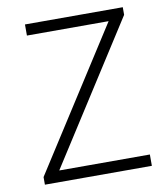

<svg xmlns="http://www.w3.org/2000/svg" viewBox="-82 -798 761 868"><g transform="rotate(-10 298.5 -364.5)"><path d="M54 -35 466 -678H91V-729H540V-694L129 -52H545V0H54Z"/></g></svg>

Font: SpoqaHanSansJP-Light
Style: Regular
Weight: 300
Designer: [Source Han Sans]
Ryoko NISHIZUKA  (kana & ideographs); Paul D. Hunt (Latin, Greek & Cyrillic); Wenlong ZHANG  (bopomofo
Foundry: Spoqa (http://bi.spoqa.com)
Version: Version 1.002.20150607